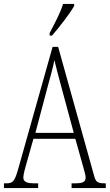

<svg xmlns="http://www.w3.org/2000/svg" viewBox="-21 -951 555 971"><path d="M230 -784V-771H242C282 -817 335 -886 354 -921V-931H298C284 -886 260 -841 230 -784ZM-1 0H172V-24H150C109 -24 97 -35 97 -54C97 -70 108 -107 115 -132L148 -249H360L397 -117C404 -93 412 -65 412 -55C412 -33 402 -24 361 -24H341V0H514V-24H506C473 -24 463 -31 455 -62L273 -714H245L74 -107C55 -37 46 -24 13 -24H-1ZM158 -279 218 -505C233 -561 248 -612 254 -647C262 -613 275 -564 295 -490L352 -279Z"/></svg>

Font: Noto Serif Sinhala ExtraCondensed ExtraLight
Style: Regular
Weight: 200
Width: 2
Designer: Jelle Bosma - Monotype Design Team
Foundry: Monotype Imaging Inc.
Version: Version 2.007